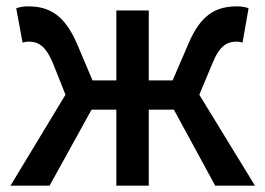

<svg xmlns="http://www.w3.org/2000/svg" viewBox="-20 -584 834 604"><path d="M13 0H136L268 -239H346V0H448V-239H527L657 0H782L607 -286L648 -384C671 -442 696 -453 724 -453C732 -453 736 -452 743 -450L762 -558C752 -562 739 -564 726 -564C660 -564 612 -539 573 -447L523 -331H448V-551H346V-331H271L222 -447C182 -539 133 -564 68 -564C55 -564 42 -562 31 -558L51 -450C58 -452 63 -453 70 -453C99 -453 123 -442 147 -384L186 -286Z"/></svg>

Font: Noto Sans TC Medium
Style: Regular
Weight: 500
Designer: Ryoko NISHIZUKA 西塚涼子 (kana, bopomofo & ideographs); Paul D. Hunt (Latin, Greek & Cyrillic); Sandoll Communications 산돌커뮤니
Foundry: Adobe
Version: Version 2.004;hotconv 1.0.118;makeotfexe 2.5.65603